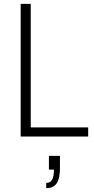

<svg xmlns="http://www.w3.org/2000/svg" viewBox="-20 -706 485 993"><path d="M87 0V-686H139V-47H436V0ZM219 267V240Q240 240 249.5 223.5Q259 207 259 171H233V100H290V162Q290 199 282.5 222Q275 245 260 256Q245 267 219 267Z"/></svg>

Font: Archivo SemiCondensed Thin
Style: Regular
Weight: 250
Width: 4
Designer: Hector Gatti
Foundry: Omnibus-Type
Version: Version 2.001